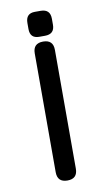

<svg xmlns="http://www.w3.org/2000/svg" viewBox="-82 -562 435 788"><g transform="rotate(-10 135.0 -168.5)"><path d="M134 -395Q176 -395 176 -353V142Q176 184 134 184Q92 184 92 142V-353Q92 -395 134 -395ZM146 -521Q186 -521 186 -481V-456Q186 -417 146 -417H122Q84 -417 84 -456V-481Q84 -521 122 -521Z"/></g></svg>

Font: Jura Light
Style: Bold
Weight: 700
Version: Version 5.104